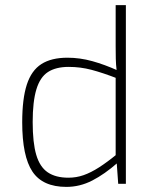

<svg xmlns="http://www.w3.org/2000/svg" viewBox="-20 -720 604 752"><path d="M244 -494Q293 -494 341.5 -480.5Q390 -467 441 -444L439 -413Q382 -435 338.5 -446.5Q295 -458 249 -458Q199 -458 168 -438Q137 -418 122.5 -370Q108 -322 108 -242Q108 -161 122 -113.5Q136 -66 167 -45Q198 -24 248 -24Q279 -24 307.5 -34Q336 -44 368 -64.5Q400 -85 439 -117L440 -82Q390 -38 341.5 -13Q293 12 240 12Q147 12 107 -48Q67 -108 67 -241Q67 -333 85 -388.5Q103 -444 142 -469Q181 -494 244 -494ZM473 -700V0H443L437 -84L433 -89V-426L437 -442Q434 -468 433.5 -490Q433 -512 433 -539V-700Z"/></svg>

Font: Exo 2 ExtraLight
Style: Regular
Weight: 250
Designer: Natanael Gama
Foundry: Natanael Gama
Version: Version 2.010